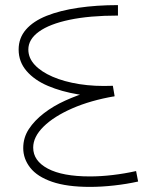

<svg xmlns="http://www.w3.org/2000/svg" viewBox="-20 -726 614 752"><path d="M332 6Q242 6 184 -14Q126 -34 98.5 -69Q71 -104 71 -146Q71 -187 93 -220.5Q115 -254 152 -282.5Q189 -311 235.5 -332Q282 -353 330.5 -367.5Q379 -382 422 -390L429 -349Q335 -333 263 -301.5Q191 -270 150.5 -230Q110 -190 110 -148Q110 -96 167.5 -65.5Q225 -35 332 -35Q375 -35 421.5 -40.5Q468 -46 513 -56L521 -15Q476 -5 426.5 0.5Q377 6 332 6ZM426 -348Q355 -345 288 -356Q221 -367 168 -389.5Q115 -412 84 -448Q53 -484 53 -532Q53 -577 81.5 -610Q110 -643 162.5 -664Q215 -685 286.5 -695.5Q358 -706 442 -706V-665Q331 -665 252.5 -648.5Q174 -632 132.5 -602Q91 -572 91 -532Q91 -499 116 -472Q141 -445 186 -425.5Q231 -406 291 -396.5Q351 -387 422 -390Z"/></svg>

Font: Alexandria ExtraLight
Style: Regular
Weight: 250
Designer: Mohamed Gaber
Foundry: Kief Type Foundry
Version: Version 5.100